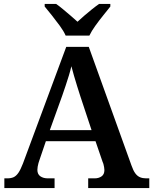

<svg xmlns="http://www.w3.org/2000/svg" viewBox="-20 -951 775 971"><path d="M2 0V-49H17Q36 -49 49 -55Q62 -61 73 -77Q84 -93 96 -124L315 -714H429L645 -114Q654 -88 664.5 -74Q675 -60 688.5 -54.5Q702 -49 719 -49H735V0H426V-49H459Q479 -49 493.5 -59Q508 -69 508 -91Q508 -98 506.5 -105.5Q505 -113 503.5 -119.5Q502 -126 499 -132L463 -237H212L180 -143Q177 -135 174.5 -126Q172 -117 170.5 -108Q169 -99 169 -92Q169 -70 184 -59.5Q199 -49 222 -49H256V0ZM232 -293H443L387 -462Q379 -487 370.5 -514Q362 -541 354.5 -567Q347 -593 341 -616Q336 -594 328.5 -569.5Q321 -545 312.5 -519.5Q304 -494 295 -468ZM312 -771Q302 -794 282.5 -820.5Q263 -847 242.5 -873Q222 -899 206 -918V-931H264Q280 -920 299 -904Q318 -888 337.5 -871.5Q357 -855 372 -841Q387 -855 406 -871.5Q425 -888 445 -904Q465 -920 481 -931H538V-918Q523 -899 502 -873Q481 -847 462 -820.5Q443 -794 432 -771Z"/></svg>

Font: Noto Serif Bengali SemiBold
Style: Regular
Weight: 600
Version: Version 2.003